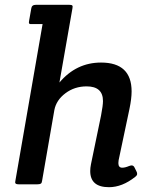

<svg xmlns="http://www.w3.org/2000/svg" viewBox="-20 -766 639 798"><path d="M57 0Q43 0 43 -8Q43 -11 44 -15L157 -666H114Q104 -665 101.5 -668Q99 -671 101 -680L110 -731Q112 -746 129 -746H268Q278 -746 280.5 -743Q283 -740 281 -731L227 -423Q297 -506 400 -506Q527 -506 527 -386Q527 -356 518 -313L473 -100Q472 -93 472 -88Q472 -69 488 -69Q500 -69 516.5 -76Q533 -83 539 -70L547 -54Q550 -49 550 -43Q550 -37 542 -31Q488 12 433 12Q355 12 355 -55Q355 -68 358 -83L400 -286Q408 -328 408 -346Q408 -407 340 -407Q290 -407 252 -378.5Q214 -350 206 -309L155 -15Q154 -6 150 -3Q146 0 136 0Z"/></svg>

Font: Crete Round
Style: Italic
Weight: 400
Designer: Veronika Burian
Foundry: TypeTogether
Version: Version 1.001; ttfautohint (v1.6)